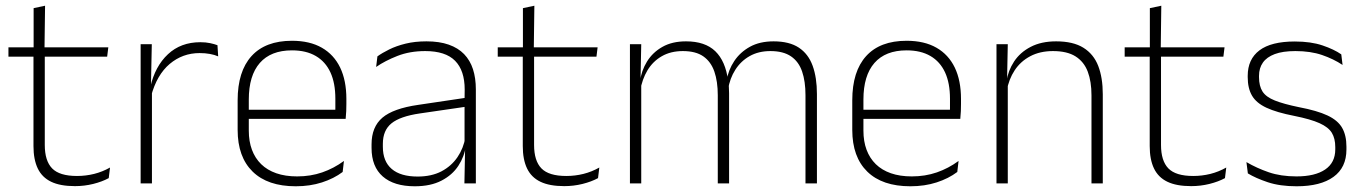

<svg xmlns="http://www.w3.org/2000/svg" viewBox="-20 -641 4766 671"><path d="M242 9.5Q190.5 9.5 158.8 -5.8Q127 -21 112 -52.2Q97 -83.5 97 -130.5V-459H136.5V-134.5Q136.5 -79 162.2 -52.5Q188 -26 249 -26Q279.5 -26 308.8 -33.2Q338 -40.5 364.5 -55.5L360 -18.5Q337 -6 305.8 1.8Q274.5 9.5 242 9.5ZM9.5 -443V-475.5H358.5L354.5 -443ZM97.5 -469.5V-612.5L137.5 -621L135.5 -469.5Z M508 -305 495 -334 505.5 -337.5Q522 -409.5 567 -451.5Q612 -493.5 680 -493.5Q699.5 -493.5 714.5 -490.2Q729.5 -487 740 -483L742.5 -444Q730 -449.5 713.5 -452.5Q697 -455.5 677.5 -455.5Q618 -455.5 573 -417.5Q528 -379.5 508 -305ZM471.5 0V-486.5H510.5L507.5 -338L511 -334.5V0Z M1013.5 10Q915.5 10 863 -41.2Q810.5 -92.5 810.5 -187V-290.5Q810.5 -391.5 859 -445Q907.5 -498.5 1000.5 -498.5Q1062.5 -498.5 1104.8 -474.2Q1147 -450 1168.8 -404.8Q1190.5 -359.5 1190.5 -295.5V-278Q1190.5 -265.5 1190 -252.8Q1189.5 -240 1188 -225.5H1151.5Q1152 -245.5 1152 -263.2Q1152 -281 1152 -296Q1152 -350.5 1134.8 -388Q1117.5 -425.5 1083.8 -445.2Q1050 -465 1000.5 -465Q926.5 -465 888 -421Q849.5 -377 849.5 -293V-245V-239V-184.5Q849.5 -147 860.5 -117.5Q871.5 -88 892.8 -67.2Q914 -46.5 945.5 -35.5Q977 -24.5 1018.5 -24.5Q1065.5 -24.5 1106 -38.5Q1146.5 -52.5 1182 -78.5L1177.5 -40Q1147 -17 1105.2 -3.5Q1063.5 10 1013.5 10ZM830.5 -225.5V-257.5H1178V-225.5Z M1603 0 1605.5 -125 1603.5 -131.5V-290L1604 -328Q1604 -394.5 1570.5 -428.5Q1537 -462.5 1466 -462.5Q1412 -462.5 1368.8 -445.5Q1325.5 -428.5 1294.5 -407L1299 -444Q1315.5 -456 1340.2 -468.2Q1365 -480.5 1397.5 -488.5Q1430 -496.5 1470.5 -496.5Q1515.5 -496.5 1548.2 -485Q1581 -473.5 1602 -451.8Q1623 -430 1633 -399Q1643 -368 1643 -328.5V0ZM1429.5 10Q1357 10 1317.8 -24.2Q1278.5 -58.5 1278.5 -124V-136.5Q1278.5 -197.5 1316.5 -229.8Q1354.5 -262 1441.5 -274.5L1613 -300L1615 -269L1447 -244.5Q1378.5 -234.5 1348.2 -210Q1318 -185.5 1318 -138.5V-128Q1318 -77 1349 -50.5Q1380 -24 1439.5 -24Q1488 -24 1522.8 -42.2Q1557.5 -60.5 1578.8 -91.8Q1600 -123 1606.5 -162L1617 -131H1608Q1603 -94 1582 -61.8Q1561 -29.5 1523 -9.8Q1485 10 1429.5 10Z M1952 9.5Q1900.5 9.5 1868.8 -5.8Q1837 -21 1822 -52.2Q1807 -83.5 1807 -130.5V-459H1846.5V-134.5Q1846.5 -79 1872.2 -52.5Q1898 -26 1959 -26Q1989.5 -26 2018.8 -33.2Q2048 -40.5 2074.5 -55.5L2070 -18.5Q2047 -6 2015.8 1.8Q1984.5 9.5 1952 9.5ZM1719.5 -443V-475.5H2068.5L2064.5 -443ZM1807.5 -469.5V-612.5L1847.5 -621L1845.5 -469.5Z M2795 0V-308.5Q2795 -356.5 2783.2 -391Q2771.5 -425.5 2744.5 -444Q2717.5 -462.5 2672.5 -462.5Q2631 -462.5 2600 -445Q2569 -427.5 2549.8 -397.2Q2530.5 -367 2524.5 -328.5L2513 -361.5H2520Q2525.5 -396.5 2546 -427.5Q2566.5 -458.5 2600.8 -477.5Q2635 -496.5 2683.5 -496.5Q2738.5 -496.5 2771.8 -474.5Q2805 -452.5 2820 -411.2Q2835 -370 2835 -312V0ZM2181.5 0V-486.5H2221L2218.5 -362L2221 -360.5V0ZM2488.5 0V-308Q2488.5 -356.5 2476.5 -391Q2464.5 -425.5 2438 -444Q2411.5 -462.5 2366.5 -462.5Q2324 -462.5 2292.8 -444.5Q2261.5 -426.5 2242.8 -395.2Q2224 -364 2217.5 -324L2205.5 -356H2216.5Q2221.5 -394 2241.2 -426Q2261 -458 2295 -477.2Q2329 -496.5 2377.5 -496.5Q2444 -496.5 2479.8 -462Q2515.5 -427.5 2524.5 -359.5Q2526.5 -348.5 2527.2 -337.5Q2528 -326.5 2528 -315V0Z M3161.5 10Q3063.5 10 3011 -41.2Q2958.5 -92.5 2958.5 -187V-290.5Q2958.5 -391.5 3007 -445Q3055.5 -498.5 3148.5 -498.5Q3210.5 -498.5 3252.8 -474.2Q3295 -450 3316.8 -404.8Q3338.5 -359.5 3338.5 -295.5V-278Q3338.5 -265.5 3338 -252.8Q3337.5 -240 3336 -225.5H3299.5Q3300 -245.5 3300 -263.2Q3300 -281 3300 -296Q3300 -350.5 3282.8 -388Q3265.5 -425.5 3231.8 -445.2Q3198 -465 3148.5 -465Q3074.5 -465 3036 -421Q2997.5 -377 2997.5 -293V-245V-239V-184.5Q2997.5 -147 3008.5 -117.5Q3019.5 -88 3040.8 -67.2Q3062 -46.5 3093.5 -35.5Q3125 -24.5 3166.5 -24.5Q3213.5 -24.5 3254 -38.5Q3294.5 -52.5 3330 -78.5L3325.5 -40Q3295 -17 3253.2 -3.5Q3211.5 10 3161.5 10ZM2978.5 -225.5V-257.5H3326V-225.5Z M3794.5 0V-308Q3794.5 -356 3781.5 -390.5Q3768.5 -425 3739 -443.8Q3709.5 -462.5 3660 -462.5Q3614.5 -462.5 3580.5 -444.5Q3546.5 -426.5 3526 -395.2Q3505.5 -364 3498.5 -324L3487.5 -356H3497.5Q3503 -394 3524 -426Q3545 -458 3582 -477.2Q3619 -496.5 3671 -496.5Q3730.5 -496.5 3766.2 -474.2Q3802 -452 3818 -410.8Q3834 -369.5 3834 -311.5V0ZM3462.5 0V-486.5H3502L3499.5 -362.5L3502 -361V0Z M4143 9.5Q4091.5 9.5 4059.8 -5.8Q4028 -21 4013 -52.2Q3998 -83.5 3998 -130.5V-459H4037.5V-134.5Q4037.5 -79 4063.2 -52.5Q4089 -26 4150 -26Q4180.5 -26 4209.8 -33.2Q4239 -40.5 4265.5 -55.5L4261 -18.5Q4238 -6 4206.8 1.8Q4175.5 9.5 4143 9.5ZM3910.5 -443V-475.5H4259.5L4255.5 -443ZM3998.5 -469.5V-612.5L4038.5 -621L4036.5 -469.5Z M4511.5 10Q4453 10 4410.5 -4.2Q4368 -18.5 4341 -35L4336 -74.5Q4372 -53.5 4414 -39Q4456 -24.5 4511 -24.5Q4575.5 -24.5 4611 -48.5Q4646.5 -72.5 4646.5 -119V-127Q4646.5 -157 4634.5 -176.8Q4622.5 -196.5 4591.5 -210.5Q4560.5 -224.5 4503 -236Q4441.5 -248 4406 -264.5Q4370.5 -281 4355.5 -306.8Q4340.5 -332.5 4340.5 -371.5V-376Q4340.5 -434 4381.5 -465Q4422.5 -496 4505 -496Q4561.5 -496 4602 -482.2Q4642.5 -468.5 4667.5 -451L4672 -414Q4640.5 -435 4600.2 -448.8Q4560 -462.5 4507 -462.5Q4463 -462.5 4435 -452Q4407 -441.5 4393.5 -422.2Q4380 -403 4380 -376V-371.5Q4380 -340.5 4392.2 -321.2Q4404.5 -302 4435.2 -289.8Q4466 -277.5 4519.5 -266.5Q4583 -254.5 4619.2 -237.5Q4655.5 -220.5 4670.5 -194.2Q4685.5 -168 4685.5 -128.5V-118.5Q4685.5 -55.5 4640.2 -22.8Q4595 10 4511.5 10Z"/></svg>

Font: Anek Odia ExtraLight
Style: Regular
Weight: 250
Designer: Yesha Goshar & Mahesh Sahu (Odia), Yesha Goshar (Latin)
Foundry: Ek Type
Version: Version 1.003